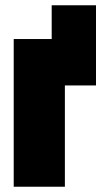

<svg xmlns="http://www.w3.org/2000/svg" viewBox="-20 -708 400 728"><path d="M32 0V-560H176V-688H344V-384H226V0Z"/></svg>

Font: Tektur Condensed ExtraBold
Style: Regular
Weight: 800
Width: 3
Designer: Adam Jagosz
Foundry: Adam Jagosz
Version: Version 1.005;gftools[0.9.30]